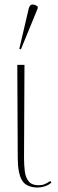

<svg xmlns="http://www.w3.org/2000/svg" viewBox="-20 -825 258 855"><path d="M149 10Q97 10 78 -22Q59 -54 59 -123L57 -536H89L87 -122Q87 -90 90.5 -62Q94 -34 108 -17Q122 0 152 0Q167 0 179 -5Q191 -10 204 -19L209 -12Q197 -1 180 4.5Q163 10 149 10ZM73 -605 66 -608 108 -787Q113 -805 124.5 -805Q136 -805 148 -796V-788Z"/></svg>

Font: Noto Serif Display SemiCondensed Thin
Style: Regular
Weight: 100
Width: 4
Designer: Monotype Design Team
Foundry: Monotype Imaging Inc.
Version: Version 2.009